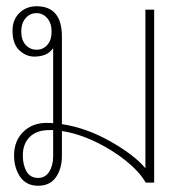

<svg xmlns="http://www.w3.org/2000/svg" viewBox="-20 -584 583 614"><path d="M473 -553V0H446Q426 -35 382.5 -70Q339 -105 284.5 -131Q230 -157 178 -165V-85Q178 -45 159 -17.5Q140 10 102 10Q64 10 44.5 -18.5Q25 -47 25 -87Q25 -133 54 -162Q83 -191 129 -191Q143 -191 150 -190V-430Q139 -415 124 -409Q109 -403 90 -403Q63 -403 41.5 -423.5Q20 -444 20 -486Q20 -521 42 -542.5Q64 -564 97 -564Q178 -564 178 -467V-187Q257 -175 333.5 -131.5Q410 -88 445 -46V-553ZM145 -483Q145 -510 131 -526Q117 -542 97 -542Q76 -542 62 -526Q48 -510 48 -483Q48 -456 62 -440.5Q76 -425 97 -425Q118 -425 131.5 -440.5Q145 -456 145 -483ZM150 -168H138Q97 -168 75 -146Q53 -124 53 -87Q53 -56 65 -35.5Q77 -15 102 -15Q125 -15 137.5 -35Q150 -55 150 -85Z"/></svg>

Font: Trirong Thin
Style: Regular
Weight: 250
Designer: Katatrad Team
Foundry: CadsonDemak
Version: Version 1.001